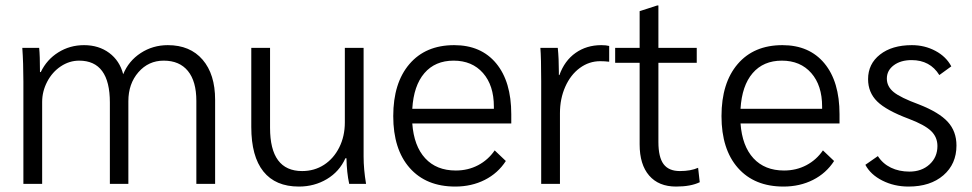

<svg xmlns="http://www.w3.org/2000/svg" viewBox="-20 -676 3574 706"><path d="M66 -376Q66 -444 62 -500H124Q127 -472 127 -411H130Q152 -457 194.5 -483.5Q237 -510 289 -510Q343 -510 381.5 -481.5Q420 -453 433 -403Q453 -452 497.5 -481Q542 -510 597 -510Q679 -510 725 -456.5Q771 -403 771 -309V0H702V-305Q702 -377 671 -415Q640 -453 582 -453Q526 -453 489 -410.5Q452 -368 452 -304V0H384V-299Q384 -453 271 -453Q235 -453 203.5 -432Q172 -411 153.5 -375.5Q135 -340 135 -301V0H66Z M904 -209V-500H973V-206Q973 -47 1091 -47Q1136 -47 1171.5 -70Q1207 -93 1227.5 -134Q1248 -175 1248 -226V-500H1317V-100Q1317 -54 1326 0H1264Q1255 -41 1254 -94H1250Q1228 -45 1182 -17.5Q1136 10 1079 10Q993 10 948.5 -45.5Q904 -101 904 -209Z M1860 -222H1496Q1502 -139 1543.5 -94Q1585 -49 1656 -49Q1701 -49 1738 -68.5Q1775 -88 1799 -123L1840 -84Q1811 -39 1762.5 -14.5Q1714 10 1654 10Q1547 10 1486.5 -58.5Q1426 -127 1426 -249Q1426 -371 1485.5 -440.5Q1545 -510 1650 -510Q1749 -510 1804.5 -443Q1860 -376 1860 -256ZM1796 -284Q1796 -362 1756 -407.5Q1716 -453 1648 -453Q1580 -453 1540.5 -407Q1501 -361 1496 -276H1796Z M1970 -378Q1970 -463 1967 -500H2031Q2035 -461 2035 -412V-400H2037Q2056 -453 2096.5 -481.5Q2137 -510 2191 -510Q2209 -510 2220 -507V-449Q2204 -451 2187 -451Q2146 -451 2112 -426Q2078 -401 2058.5 -357Q2039 -313 2039 -260V0H1970Z M2332 -145V-445H2242V-500H2332V-635L2397 -656H2401V-500H2542V-445H2401V-154Q2401 -98 2420 -72.5Q2439 -47 2480 -47Q2520 -47 2547 -59L2553 -6Q2520 10 2466 10Q2402 10 2367 -30.5Q2332 -71 2332 -145Z M3067 -222H2703Q2709 -139 2750.5 -94Q2792 -49 2863 -49Q2908 -49 2945 -68.5Q2982 -88 3006 -123L3047 -84Q3018 -39 2969.5 -14.5Q2921 10 2861 10Q2754 10 2693.5 -58.5Q2633 -127 2633 -249Q2633 -371 2692.5 -440.5Q2752 -510 2857 -510Q2956 -510 3011.5 -443Q3067 -376 3067 -256ZM3003 -284Q3003 -362 2963 -407.5Q2923 -453 2855 -453Q2787 -453 2747.5 -407Q2708 -361 2703 -276H3003Z M3162 -70 3208 -102Q3226 -74 3256 -59.5Q3286 -45 3324 -45Q3369 -45 3398 -71.5Q3427 -98 3427 -139Q3427 -172 3403.5 -194.5Q3380 -217 3322 -239Q3239 -270 3205.5 -303Q3172 -336 3172 -385Q3172 -441 3216 -475.5Q3260 -510 3333 -510Q3380 -510 3419.5 -489Q3459 -468 3478 -432L3434 -400Q3400 -455 3332 -455Q3292 -455 3266.5 -436Q3241 -417 3241 -387Q3241 -358 3266 -337.5Q3291 -317 3359 -292Q3433 -263 3465 -228Q3497 -193 3497 -141Q3497 -73 3449 -31.5Q3401 10 3321 10Q3268 10 3224.5 -12Q3181 -34 3162 -70Z"/></svg>

Font: Sarabun Light
Style: Regular
Weight: 300
Designer: Suppakit Chalermlarp | Katatrad Co.,Ltd.
Foundry: Cadson Demak Co.,Ltd.
Version: Version 1.000; ttfautohint (v1.6)